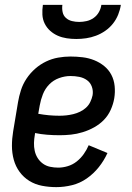

<svg xmlns="http://www.w3.org/2000/svg" viewBox="-20 -760 540 788"><path d="M211 8Q181 8 152.5 2.5Q124 -3 100.5 -17.5Q77 -32 60.5 -54.5Q44 -77 36.5 -104.5Q29 -132 29 -161.5Q29 -191 34 -221L54 -341Q58 -365 66 -390Q74 -415 89 -437.5Q104 -460 124.5 -478Q145 -496 169 -507.5Q193 -519 218.5 -523.5Q244 -528 269 -528Q294 -528 319 -525Q344 -522 366.5 -513Q389 -504 407.5 -489Q426 -474 437 -453Q448 -432 450.5 -407Q453 -382 449 -357Q445 -333 434.5 -309.5Q424 -286 406.5 -268Q389 -250 366.5 -237.5Q344 -225 319.5 -217.5Q295 -210 271.5 -207.5Q248 -205 225 -205Q199 -205 173.5 -207Q148 -209 124 -214L123 -207Q120 -190 119.5 -173.5Q119 -157 122.5 -141Q126 -125 134.5 -111.5Q143 -98 156 -88.5Q169 -79 185.5 -75.5Q202 -72 219 -72Q238 -72 258 -78Q278 -84 294.5 -97Q311 -110 323.5 -127.5Q336 -145 344 -164L421 -132Q407 -101 385.5 -74Q364 -47 336 -27.5Q308 -8 275.5 0Q243 8 211 8ZM224 -285Q238 -285 252 -286.5Q266 -288 280.5 -291.5Q295 -295 308.5 -301.5Q322 -308 333 -318Q344 -328 350.5 -341.5Q357 -355 360 -369Q363 -387 357 -404Q351 -421 337 -431Q323 -441 305.5 -444.5Q288 -448 269 -448Q246 -448 222.5 -439.5Q199 -431 182 -413.5Q165 -396 156 -373Q147 -350 143 -327L137 -293Q159 -289 180.5 -287Q202 -285 224 -285ZM293 -600Q273 -600 253.5 -603Q234 -606 217 -613.5Q200 -621 186 -633.5Q172 -646 163.5 -663Q155 -680 154 -700Q153 -720 156 -740H236Q234 -725 237 -710.5Q240 -696 250.5 -686.5Q261 -677 275.5 -673.5Q290 -670 305 -670Q320 -670 335.5 -673.5Q351 -677 364.5 -686.5Q378 -696 386 -710.5Q394 -725 396 -740H476Q473 -720 465 -700Q457 -680 443.5 -663Q430 -646 412 -633.5Q394 -621 374 -613.5Q354 -606 333.5 -603Q313 -600 293 -600Z"/></svg>

Font: Iosevka Term Curly Medium
Style: Italic
Weight: 500
Italic angle: -9°
Designer: Belleve Invis
Foundry: Belleve Invis
Version: Version 32.3.0